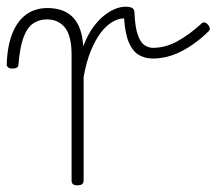

<svg xmlns="http://www.w3.org/2000/svg" viewBox="-76 -539 647 574"><path d="M155 15Q146 15 142 11.5Q138 8 138 0V-376Q138 -431 118.5 -456Q99 -481 64 -481Q40 -481 22 -468Q4 -455 -6.5 -425Q-17 -395 -21 -345Q-21 -340 -25.5 -337Q-30 -334 -40 -334Q-47 -334 -51.5 -337.5Q-56 -341 -56 -346Q-54 -403 -38.5 -440.5Q-23 -478 3.5 -496.5Q30 -515 66 -515Q87 -515 105 -509.5Q123 -504 137 -492Q151 -480 160 -460Q169 -440 172 -411L173 -401Q186 -435 202.5 -457.5Q219 -480 236.5 -493.5Q254 -507 270 -513Q286 -519 298 -519Q313 -519 319.5 -515Q326 -511 326 -500Q328 -457 336 -434.5Q344 -412 356 -404Q368 -396 381 -396Q419 -396 455 -416Q491 -436 528 -470Q532 -473 537 -471.5Q542 -470 546 -465Q550 -460 551 -455Q552 -450 548 -446Q511 -409 468 -386.5Q425 -364 381 -364Q358 -364 339.5 -374.5Q321 -385 309.5 -411.5Q298 -438 295 -484Q278 -484 260 -473.5Q242 -463 225.5 -441.5Q209 -420 195.5 -387Q182 -354 174 -309V0Q174 8 169.5 11.5Q165 15 155 15Z"/></svg>

Font: Playwrite US Modern Thin
Style: Regular
Weight: 250
Designer: Veronika Burian, José Scaglione
Foundry: TypeTogether
Version: Version 1.003